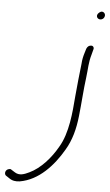

<svg xmlns="http://www.w3.org/2000/svg" viewBox="-74 -733 543 950"><g transform="rotate(5 197.5 -257.5)"><path d="M-10 155 8 167C23 178 41 181 61 178C155 162 226 83 273 2C303 -48 318 -105 325 -170C332 -233 336 -303 344 -363C350 -409 348 -436 361 -480L367 -503C371 -512 365 -522 356 -522C344 -522 337 -516 332 -505L325 -482C320 -466 316 -448 315 -429C309 -379 303 -319 298 -264C292 -186 284 -81 241 -10C209 47 160 103 105 129C80 141 57 150 34 136L15 124C12 121 8 121 3 122C-16 126 -19 147 -10 155ZM371 -676C368 -664 377 -655 388 -655C398 -655 407 -662 409 -672C412 -683 404 -694 393 -694C385 -694 373 -684 371 -676Z"/></g></svg>

Font: Stray Cat
Style: SuCnObl
Weight: 400
Version: Version 1.0